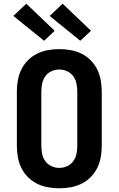

<svg xmlns="http://www.w3.org/2000/svg" viewBox="-20 -1008 640 1036"><path d="M300 8Q269 8 238.5 2.5Q208 -3 180.5 -16.5Q153 -30 131 -52Q109 -74 95.5 -101.5Q82 -129 76.5 -159.5Q71 -190 71 -221V-514Q71 -545 76.5 -575.5Q82 -606 95.5 -633.5Q109 -661 131 -683Q153 -705 180.5 -718.5Q208 -732 238.5 -737.5Q269 -743 300 -743Q331 -743 361.5 -737.5Q392 -732 419.5 -718.5Q447 -705 469 -683Q491 -661 504.5 -633.5Q518 -606 523.5 -575.5Q529 -545 529 -514V-221Q529 -190 523.5 -159.5Q518 -129 504.5 -101.5Q491 -74 469 -52Q447 -30 419.5 -16.5Q392 -3 361.5 2.5Q331 8 300 8ZM300 -102Q322 -102 342.5 -111.5Q363 -121 375.5 -138.5Q388 -156 392.5 -177.5Q397 -199 397 -221V-514Q397 -536 392.5 -557.5Q388 -579 375.5 -596.5Q363 -614 342.5 -623.5Q322 -633 300 -633Q278 -633 257.5 -623.5Q237 -614 224.5 -596.5Q212 -579 207.5 -557.5Q203 -536 203 -514V-221Q203 -199 207.5 -177.5Q212 -156 224.5 -138.5Q237 -121 257.5 -111.5Q278 -102 300 -102ZM413 -788 248 -922 318 -988 471 -842ZM218 -788 52 -922 122 -988 275 -842Z"/></svg>

Font: Iosevka Aile Extrabold
Style: Regular
Weight: 800
Designer: Belleve Invis
Foundry: Belleve Invis
Version: Version 27.3.5; ttfautohint (v1.8.4)